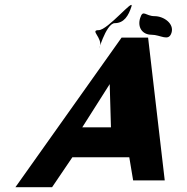

<svg xmlns="http://www.w3.org/2000/svg" viewBox="-20 -953 777 796"><path d="M389 -828C351 -828 406 -797 394 -759C382 -721 418 -857 456 -857C494 -857 513 -888 525 -926C537 -964 427 -828 389 -828ZM621 -886C583 -886 573 -916 561 -878C549 -840 570 -809 608 -809C646 -809 679 -779 691 -817C703 -855 659 -886 621 -886ZM594 -797H484L44 -177H196L280 -301H516L532 -205H663ZM440 -425H321L453 -633H434Z"/></svg>

Font: Drag You Down
Style: Regular
Weight: 400
Designer: Robert Jablonski
Foundry: Cannot Into Space Fonts
Version: Version 0.97